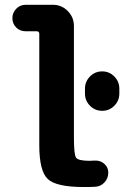

<svg xmlns="http://www.w3.org/2000/svg" viewBox="-20 -750 540 780"><path d="M464.8 -389.6V-370.1Q464.8 -340.8 444.3 -320.3Q423.8 -299.8 395 -299.8Q366.2 -299.8 345.7 -320.3Q325.2 -340.8 325.2 -370.1V-389.6Q325.2 -418.9 345.7 -439.5Q366.2 -460 395 -460Q423.8 -460 444.3 -439.5Q464.8 -418.9 464.8 -389.6ZM365.2 -97.7Q387.7 -98.6 403.8 -84.5Q419.9 -70.3 419.9 -48.8Q419.9 -25.4 404.3 -8.8Q388.7 7.8 366.2 8.8Q351.6 9.8 320.3 9.8Q209 9.8 174.3 -22.5Q139.6 -54.7 139.6 -160.2V-612.3Q139.6 -623 128.9 -623H84Q60.5 -623 45.4 -638.7Q30.3 -654.3 30.3 -676.3Q30.3 -698.2 45.9 -714.4Q61.5 -730.5 84 -730.5H195.3Q230.5 -730.5 255.4 -705.1Q280.3 -679.7 280.3 -644.5V-190.4Q280.3 -122.1 289.1 -109.4Q297.9 -96.7 344.7 -96.7Q347.7 -96.7 354.5 -97.2Q361.3 -97.7 365.2 -97.7Z"/></svg>

Font: Rounded-X Mgen+ 1m bold
Style: Bold
Weight: 700
Designer: [Source Han Sans]
Ryoko NISHIZUKA  (kana & ideographs); Paul D. Hunt (Latin, Greek & Cyrillic); Wenlong ZHANG  (bopomofo
Version: Version 1.059.20150602